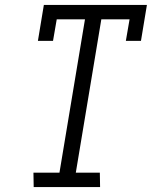

<svg xmlns="http://www.w3.org/2000/svg" viewBox="-20 -755 640 775"><path d="M384 0H116L115 -58H220L323 -677H209L194 -590H133L157 -735H573L549 -590H488L503 -677H389L286 -58H383Z"/></svg>

Font: Iosevka HT Light Extended
Style: Italic
Weight: 300
Width: 7
Italic angle: -9°
Monospace: yes
Designer: Belleve Invis
Foundry: Belleve Invis
Version: Version 32.3.0; ttfautohint (v1.8.4)